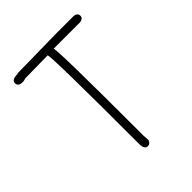

<svg xmlns="http://www.w3.org/2000/svg" viewBox="-188 -784 877 877"><g transform="rotate(-45 250.0 -346.0)"><path d="M324.2 -675.8H437.5Q459 -672.4 459 -654.3Q459 -638.7 437.5 -634.8H265.6Q275.4 -634.8 275.4 -64.5L277.3 -33.2Q271 -15.6 255.9 -15.6Q234.4 -15.6 234.4 -50.8Q234.4 -632.8 224.6 -632.8Q139.2 -630.9 97.7 -630.9H80.1Q66.4 -627 64.5 -627H50.8Q29.3 -630.4 29.3 -648.4Q29.3 -669.9 68.4 -669.9Q68.4 -671.9 78.1 -671.9Q283.7 -675.8 324.2 -675.8Z"/></g></svg>

Font: CEF Fonts CJK Mono
Style: Regular
Weight: 400
Designer: PartyBoss (派对大魔王)
Version: Release 2.25